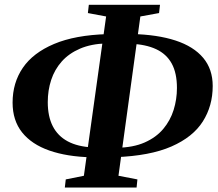

<svg xmlns="http://www.w3.org/2000/svg" viewBox="-20 -780 927 816"><path d="M255.5 17 259.5 -17.5 336.5 -33 431 -710 353.5 -724.5 357.5 -759.5H660L656 -724.5L576.5 -710L483.5 -33L564 -17.5L560.5 17ZM368 -111.5Q265 -114 189.8 -140.2Q114.5 -166.5 74 -217.2Q33.5 -268 33.5 -344Q33.5 -428 77 -491.8Q120.5 -555.5 209.8 -593.2Q299 -631 436.5 -635L431.5 -595.5Q367 -593.5 320 -573.2Q273 -553 242.5 -518.8Q212 -484.5 197.5 -440.2Q183 -396 183 -346Q183 -285.5 204.2 -243.8Q225.5 -202 268 -179.2Q310.5 -156.5 374 -153.5ZM470 -112 477 -152Q546 -153 594.8 -174.5Q643.5 -196 673.8 -232Q704 -268 718 -313Q732 -358 732 -406Q732 -469.5 709.8 -510Q687.5 -550.5 643.5 -571Q599.5 -591.5 535 -594L540 -635.5Q649 -633 726 -607.8Q803 -582.5 843.5 -534.2Q884 -486 884 -414.5Q884 -330 842 -263.8Q800 -197.5 708.8 -157.5Q617.5 -117.5 470 -112Z"/></svg>

Font: Merriweather 72pt
Style: Bold Italic
Weight: 700
Italic angle: -7.8°
Version: Version 2.101